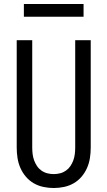

<svg xmlns="http://www.w3.org/2000/svg" viewBox="-20 -937 540 965"><path d="M250 8Q224 8 198 2.5Q172 -3 149.5 -16Q127 -29 110 -49Q93 -69 82.5 -93Q72 -117 68 -143Q64 -169 64 -195V-735H142V-195Q142 -179 144 -162.5Q146 -146 151.5 -131Q157 -116 166 -102.5Q175 -89 188.5 -79.5Q202 -70 218 -66Q234 -62 250 -62Q266 -62 282 -66Q298 -70 311.5 -79.5Q325 -89 334 -102.5Q343 -116 348.5 -131Q354 -146 356 -162.5Q358 -179 358 -195V-735H436V-195Q436 -169 432 -143Q428 -117 417.5 -93Q407 -69 390 -49Q373 -29 350.5 -16Q328 -3 302 2.5Q276 8 250 8ZM400 -853H100V-917H400Z"/></svg>

Font: Iosevka srxl
Style: Regular
Weight: 400
Monospace: yes
Designer: Belleve Invis
Foundry: Belleve Invis
Version: Version 33.0.1; ttfautohint (v1.8.3)